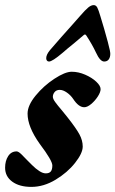

<svg xmlns="http://www.w3.org/2000/svg" viewBox="-44 -718 452 752"><path d="M-24 -61Q-24 -88 -12 -106.5Q0 -125 21 -125Q28 -125 39.5 -114Q51 -103 63 -90Q67 -86 81.5 -71.5Q96 -57 110 -48Q124 -39 135 -39Q149 -39 155 -46.5Q161 -54 161 -70Q161 -89 112 -154Q64 -221 64 -273Q64 -305 95.5 -343.5Q127 -382 169 -409.5Q211 -437 237 -437Q263 -437 289.5 -425.5Q316 -414 333 -398Q350 -382 350 -369Q350 -357 339 -340Q328 -323 313 -310.5Q298 -298 286 -298Q264 -298 243 -330Q233 -345 218 -355.5Q203 -366 190 -366Q177 -366 170 -357.5Q163 -349 163 -339Q163 -331 172 -318.5Q181 -306 199 -285L220 -259Q254 -216 267 -192Q280 -168 280 -144Q280 -118 250 -80Q220 -42 173.5 -14Q127 14 79 14Q32 14 4 -6.5Q-24 -27 -24 -61ZM349 -655 364 -605Q381 -546 386 -522Q388 -512 388 -507Q388 -494 382 -485.5Q376 -477 364 -477Q348 -477 332 -512Q317 -544 294 -579Q291 -583 289 -583Q286 -583 282 -579Q240 -543 222 -529L201 -511Q161 -477 148 -477Q143 -477 140 -480.5Q137 -484 137 -490Q137 -504 152 -522Q195 -572 241 -623L271 -657Q290 -679 301.5 -688.5Q313 -698 323 -698Q332 -698 337 -688.5Q342 -679 349 -655Z"/></svg>

Font: EB Garamond ExtraBold
Style: Italic
Weight: 800
Italic angle: -17.2°
Designer: Georg Duffner and Octavio Pardo
Foundry: Georg Duffner
Version: Version 1.000